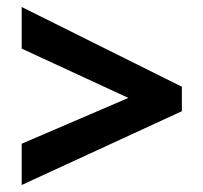

<svg xmlns="http://www.w3.org/2000/svg" viewBox="-20 -635 581 549"><path d="M42 -224V-106L500 -317V-387L42 -615V-496L347 -355Z"/></svg>

Font: Noto Sans Thai Looped SemiCondensed
Style: Bold
Weight: 700
Width: 4
Designer: Sasikarn Vongin, Ben Mitchell
Foundry: The Fontpad Ltd
Version: Version 1.001